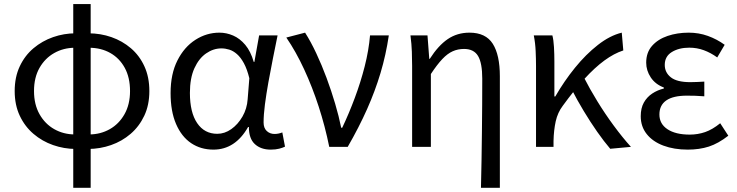

<svg xmlns="http://www.w3.org/2000/svg" viewBox="-20 -716 3593 936"><path d="M348.4 10.2Q291.9 9.8 238.7 -8.8Q185.6 -27.3 143.3 -63.4Q100.9 -99.5 76.3 -151.9Q51.6 -204.2 51.6 -272.2Q51.6 -340.1 76.3 -392.6Q100.9 -445.1 143.3 -480.8Q185.6 -516.4 238.7 -535Q291.9 -553.6 348.4 -553.6L344.1 -483.2Q289.4 -482.8 244.6 -457.6Q199.7 -432.4 172.7 -385.3Q145.8 -338.2 145.8 -272.2Q145.8 -206.8 172.7 -159.2Q199.7 -111.6 244.6 -86.3Q289.4 -61 344.1 -60.6ZM411.3 10.2 415.6 -60.6Q470.2 -61 515.1 -86.3Q560 -111.6 586.9 -159.2Q613.9 -206.8 613.9 -272.2Q613.9 -338.2 588.2 -385.3Q562.4 -432.4 517.8 -457.6Q473.3 -482.8 415.6 -483.2L411.3 -553.6Q470 -553.6 523.3 -535Q576.5 -516.4 618.2 -480.8Q660 -445.1 684 -392.6Q708.1 -340.1 708.1 -272.2Q708.1 -204.2 683.4 -151.9Q658.7 -99.5 616.7 -63.4Q574.7 -27.3 521.6 -8.8Q468.4 9.8 411.3 10.2ZM337.1 199.6V-696.2H422V199.6Z M1020.5 13.4Q958.8 13.4 911.9 -18.1Q864.9 -49.7 838.3 -111.5Q811.6 -173.3 811.6 -262.3Q811.6 -355.7 845 -421.4Q878.3 -487.2 932.8 -522Q987.2 -556.8 1049.6 -556.8Q1084 -556.8 1116.6 -542.7Q1149.1 -528.7 1175.6 -497.4Q1202 -466 1217 -414.2H1220.1L1243.2 -543.4H1333.2Q1322.2 -489.9 1310.5 -431.1Q1298.7 -372.4 1288.4 -314.9Q1278.1 -257.4 1271.5 -206.8Q1265 -156.3 1265 -119.2Q1265 -91.6 1280.5 -77.3Q1296 -62.9 1318.7 -62.9Q1328 -62.9 1338.1 -65Q1348.2 -67.1 1356.3 -70.5L1369.4 -1.1Q1358.3 4.4 1341 8.9Q1323.8 13.4 1299.7 13.4Q1251.6 13.4 1222.4 -13.5Q1193.2 -40.4 1193.3 -96.9H1189.5Q1126.8 13.4 1020.5 13.4ZM1039.1 -63.7Q1075.3 -63.7 1107.5 -86.5Q1139.8 -109.3 1162 -147.7Q1184.1 -186.1 1187.3 -232.1L1195.5 -334.6Q1184.5 -379.2 1169 -407.7Q1153.5 -436.2 1135.3 -452.1Q1117.1 -468.1 1097.7 -474.1Q1078.3 -480.1 1059.5 -480.1Q1020.2 -480.1 984.9 -455.7Q949.6 -431.4 927.7 -383.3Q905.8 -335.1 905.8 -263Q905.8 -168 941.2 -115.8Q976.7 -63.7 1039.1 -63.7Z M1585.1 0Q1564.9 -99.9 1533.8 -195.8Q1502.7 -291.6 1462.8 -377.8Q1423 -464 1375.8 -533L1467.3 -556.8Q1495.4 -512.7 1522 -455.8Q1548.7 -398.9 1572 -336.2Q1595.3 -273.4 1613.7 -211.1Q1632.2 -148.8 1643.3 -93.2H1648.3Q1681.4 -162.9 1709.7 -238.9Q1738.1 -314.8 1757.9 -392.5Q1777.7 -470.2 1783.9 -543.4H1875.5Q1861.5 -448.5 1835.1 -360.3Q1808.7 -272.1 1769.6 -184.2Q1730.5 -96.2 1675.1 0Z M2324.7 199.6Q2326.4 133.6 2327.5 64Q2328.6 -5.5 2329.4 -74.2Q2330.2 -142.8 2330.6 -208.1Q2331 -273.5 2331 -332.4Q2331 -408.5 2310.6 -442.9Q2290.1 -477.4 2242.3 -477.4Q2212.4 -477.4 2187 -466.1Q2161.7 -454.9 2136.3 -428.1Q2110.9 -401.3 2080.5 -355.2V0H1989.1V-394.4Q1989.1 -427.2 1987.8 -463.9Q1986.6 -500.7 1981 -543.4H2064L2072.7 -429.1H2075.1Q2116.6 -494 2162.8 -525.4Q2208.9 -556.8 2268.7 -556.8Q2347.9 -556.8 2382.4 -502.4Q2416.8 -448 2416.8 -344.1V199.6Z M2593.1 0V-394.4Q2593.1 -427.2 2591.3 -466.9Q2589.6 -506.5 2582.2 -543.4H2672.8Q2678.6 -521.5 2680.6 -486.8Q2682.6 -452.1 2682.6 -416V-245.6H2687Q2730.2 -320.6 2783.2 -385.9Q2836.2 -451.2 2894.7 -496.9Q2953.2 -542.7 3011.1 -556.8L3018.6 -470.1Q2973.6 -455.6 2926.2 -420.9Q2878.9 -386.1 2828.8 -331.2Q2778.6 -276.2 2723.4 -200.1Q2698.7 -167.5 2689.1 -124.6Q2679.6 -81.7 2678.4 -28.3V0ZM2954.9 9.3Q2924.7 -26 2891.3 -73.6Q2858 -121.2 2825.7 -174.8Q2793.3 -228.5 2766.7 -280.6L2827 -337.7Q2854.2 -284.1 2891.5 -223.2Q2928.8 -162.2 2971.6 -104.1Q3014.4 -46 3055.8 0Z M3332.9 13.4Q3266 13.4 3214 -6.1Q3162 -25.6 3132.8 -62.4Q3103.6 -99.1 3103.6 -149.6Q3103.6 -188.8 3118.7 -215.9Q3133.9 -243 3159.6 -260Q3185.3 -277 3216.2 -284.4V-289.4Q3174.5 -305.2 3152.4 -338.7Q3130.2 -372.2 3130.2 -410.5Q3130.2 -460.1 3158.8 -492.5Q3187.4 -524.8 3234.5 -540.8Q3281.5 -556.8 3337.4 -556.8Q3386.6 -556.8 3430.9 -540.9Q3475.3 -524.9 3512.8 -497.6L3476.5 -436Q3444.8 -458.9 3411.2 -471.2Q3377.6 -483.6 3340.1 -483.6Q3289.9 -483.6 3255.3 -462.4Q3220.7 -441.2 3220.7 -399.5Q3220.7 -362.5 3250.4 -339Q3280 -315.5 3345.3 -315.5Q3361.5 -315.5 3377.7 -316.3Q3393.9 -317.2 3413.5 -318.2V-246.5Q3389.7 -248.5 3369.4 -249.1Q3349.1 -249.7 3328.5 -249.7Q3261.9 -249.7 3228.3 -226.5Q3194.6 -203.3 3194.6 -157.8Q3194.6 -112.1 3234 -86Q3273.4 -59.8 3342.4 -59.8Q3381.7 -59.8 3417.5 -72.1Q3453.3 -84.5 3491 -115.2L3530.5 -54.4Q3481.6 -16.3 3435.6 -1.4Q3389.6 13.4 3332.9 13.4Z"/></svg>

Font: Shanggu Sans SC VF
Style: Regular
Weight: 250
Designer: GuiWonder
Version: Version 1.021